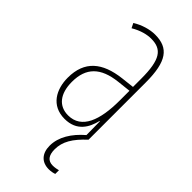

<svg xmlns="http://www.w3.org/2000/svg" viewBox="-241 -584 849 849"><g transform="rotate(45 183.0 -160.0)"><path d="M221 136C221 88 245 48 297 0V-358C297 -489 261 -537 177 -537C143 -537 104 -525 72 -505L83 -483C120 -505 153 -512 177 -512C244 -512 271 -475 271 -355V-304L210 -297C100 -284 38 -234 38 -129C38 -57 73 10 157 10C233 10 261 -43 273 -93H275L276 -8C226 35 194 86 194 140C194 189 221 217 265 217C279 217 292 214 300 211V188C294 190 278 193 266 193C236 193 221 174 221 136ZM209 -274 272 -281V-220C272 -97 241 -12 157 -12C99 -12 64 -54 64 -129C64 -217 110 -263 209 -274Z"/></g></svg>

Font: Noto Sans Devanagari UI ExtraCondensed Thin
Style: Regular
Weight: 100
Width: 2
Designer: Jelle Bosma - Monotype Design Team
Foundry: Monotype Imaging Inc.
Version: Version 2.004